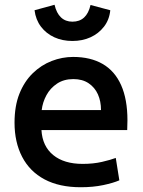

<svg xmlns="http://www.w3.org/2000/svg" viewBox="-20 -774 600 806"><path d="M319 12Q229 12 167 -21Q105 -54 73 -115.5Q41 -177 41 -259Q41 -329 61.5 -380.5Q82 -432 117.5 -466.5Q153 -501 197 -518Q241 -535 287 -535Q360 -535 411 -505.5Q462 -476 488.5 -416.5Q515 -357 515 -269Q515 -260 514.5 -248.5Q514 -237 514 -228H154Q158 -160 203.5 -123Q249 -86 327 -86Q372 -86 408.5 -94.5Q445 -103 466 -111L481 -17Q456 -6 413.5 3Q371 12 319 12ZM155 -312H404Q404 -349 391 -378Q378 -407 352 -424.5Q326 -442 288 -442Q248 -442 219.5 -423Q191 -404 175 -374.5Q159 -345 155 -312ZM284 -602Q242 -602 208 -617.5Q174 -633 152 -662Q130 -691 125 -731L209 -754Q217 -719 236 -701Q255 -683 284 -683Q314 -683 333 -700.5Q352 -718 360 -753L443 -731Q439 -691 416.5 -662Q394 -633 360 -617.5Q326 -602 284 -602Z"/></svg>

Font: Ubuntu Sans Mono Medium
Style: Regular
Weight: 500
Monospace: yes
Designer: Dalton Maag Ltd
Foundry: Dalton Maag Ltd
Version: Version 1.006